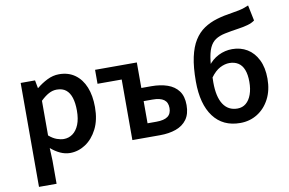

<svg xmlns="http://www.w3.org/2000/svg" viewBox="-99 -1007 2119 1408"><g transform="rotate(-10 960.5 -303.0)"><path d="M83 219V-555H190L201 -496H203Q239 -526 282 -547.5Q325 -569 370 -569Q440 -569 489 -533.5Q538 -498 563.5 -435Q589 -372 589 -286Q589 -191 555 -124Q521 -57 467 -21.5Q413 14 352 14Q315 14 279 -2.5Q243 -19 210 -48L214 45V219ZM324 -95Q361 -95 390.5 -116.5Q420 -138 437 -180Q454 -222 454 -284Q454 -340 441.5 -379.5Q429 -419 403 -440Q377 -461 334 -461Q304 -461 275 -445.5Q246 -430 214 -399V-141Q244 -115 272.5 -105Q301 -95 324 -95Z M817 0V-451H637V-555H948V-365H1023Q1090 -365 1142 -347Q1194 -329 1223.5 -289.5Q1253 -250 1253 -184Q1253 -118 1223.5 -77.5Q1194 -37 1142 -18.5Q1090 0 1023 0ZM948 -102H1014Q1071 -102 1098.5 -122Q1126 -142 1126 -185Q1126 -227 1098.5 -247Q1071 -267 1014 -267H948Z M1619 14Q1490 14 1420 -79.5Q1350 -173 1350 -342Q1350 -448 1366 -522Q1382 -596 1412.5 -644.5Q1443 -693 1486 -722Q1529 -751 1582.5 -767Q1636 -783 1699 -792Q1731 -797 1752 -801.5Q1773 -806 1790 -812Q1807 -818 1824 -825L1848 -709Q1827 -693 1794.5 -684Q1762 -675 1726 -670Q1665 -661 1622 -652Q1579 -643 1550.5 -624Q1522 -605 1505.5 -568.5Q1489 -532 1482 -470Q1475 -408 1475 -313Q1475 -206 1511.5 -150Q1548 -94 1617 -94Q1654 -94 1680.5 -116Q1707 -138 1721.5 -178.5Q1736 -219 1736 -272Q1736 -326 1722 -362Q1708 -398 1680.5 -415.5Q1653 -433 1615 -433Q1581 -433 1545 -414.5Q1509 -396 1474 -348L1469 -436Q1502 -482 1550.5 -506Q1599 -530 1653 -530Q1715 -530 1764 -500.5Q1813 -471 1842 -413Q1871 -355 1871 -272Q1871 -186 1837.5 -121.5Q1804 -57 1747 -21.5Q1690 14 1619 14Z"/></g></svg>

Font: Noto Sans TC SemiBold
Style: Regular
Weight: 600
Designer: Ryoko NISHIZUKA  (kana, bopomofo & ideographs); Paul D. Hunt (Latin, Greek & Cyrillic); Sandoll Communications , Soo-you
Foundry: Adobe
Version: Version 2.004-H2;hotconv 1.0.118;makeotfexe 2.5.65603